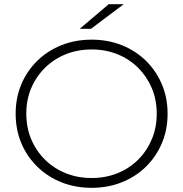

<svg xmlns="http://www.w3.org/2000/svg" viewBox="-20 -895 878 920"><path d="M419 5Q341 5 274.5 -21.5Q208 -48 158.5 -96.5Q109 -145 82 -209.5Q55 -274 55 -350Q55 -426 82 -490.5Q109 -555 158.5 -603.5Q208 -652 274.5 -678.5Q341 -705 419 -705Q497 -705 563.5 -678.5Q630 -652 679 -604Q728 -556 755.5 -491.5Q783 -427 783 -350Q783 -273 755.5 -208.5Q728 -144 679 -96Q630 -48 563.5 -21.5Q497 5 419 5ZM419 -42Q486 -42 543 -65Q600 -88 642 -130Q684 -172 707.5 -228Q731 -284 731 -350Q731 -417 707.5 -472.5Q684 -528 642 -570Q600 -612 543 -635Q486 -658 419 -658Q352 -658 295 -635Q238 -612 195.5 -570Q153 -528 129.5 -472.5Q106 -417 106 -350Q106 -284 129.5 -228Q153 -172 195.5 -130Q238 -88 295 -65Q352 -42 419 -42ZM362 -757 501 -875H573L416 -757Z"/></svg>

Font: Montserrat Thin Light
Style: Regular
Weight: 300
Version: Version 9.000